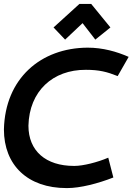

<svg xmlns="http://www.w3.org/2000/svg" viewBox="-20 -949 691 979"><path d="M253 -809 312 -747 401 -831 466 -747 543 -809 445 -929H385ZM0 -289C0 -107 121 10 319 10H323C389 10 479 -13 558 -44L532 -145C476 -121 403 -103 360 -103H357C214 -103 125 -179 125 -308C129 -484 249 -594 418 -593C485 -593 525 -583 580 -561L636 -659C575 -686 504 -706 427 -706C188 -705 6 -549 0 -289Z"/></svg>

Font: Cantarell
Style: BoldOblique
Weight: 700
Italic angle: -8°
Designer: Dave Crossland
Version: Version 0.024